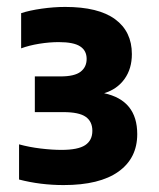

<svg xmlns="http://www.w3.org/2000/svg" viewBox="-20 -459 458 554"><path d="M163.5 75Q96.5 75 35 59V-42.5Q64 -34.5 97 -30.5Q130 -26.5 157.5 -26.5Q205 -26.5 225.8 -40.2Q246.5 -54 246.5 -81.5Q246.5 -108.5 227.2 -122Q208 -135.5 162.5 -135.5H80.5V-238.5H154.5Q195 -238.5 212.5 -252Q230 -265.5 230 -289Q230 -313 211.2 -325.2Q192.5 -337.5 149.5 -337.5Q123 -337.5 93.5 -332.8Q64 -328 41 -319.5V-421Q65 -429 100.2 -434Q135.5 -439 168 -439Q264 -439 312.2 -403.5Q360.5 -368 360.5 -303Q360.5 -260.5 339.2 -231Q318 -201.5 280.5 -190Q376 -169.5 376 -72Q376 -2.5 321.8 36.2Q267.5 75 163.5 75Z"/></svg>

Font: Encode Sans Semi Condensed ExtraBold
Style: Regular
Weight: 800
Width: 4
Designer: Multiple Designers
Foundry: Impallari Type
Version: Version 3.000; ttfautohint (v1.8.3) -l 8 -r 50 -G 200 -x 14 